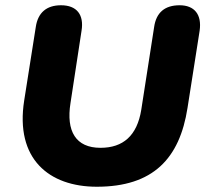

<svg xmlns="http://www.w3.org/2000/svg" viewBox="-20 -699 787 730"><path d="M348 11C562 11 663 -96 693 -289L739 -582C748 -644 719 -679 663 -679C607 -679 574 -652 566 -596L517 -281C501 -183 448 -137 362 -137C268 -137 231 -200 248 -307L290 -582C300 -643 272 -679 212 -679C157 -679 124 -651 116 -596L72 -317C37 -95 166 11 348 11Z"/></svg>

Font: SN Pro Heavy
Style: Italic
Weight: 800
Italic angle: -9°
Designer: Tobias Whetton
Foundry: Supernotes
Version: Version 1.001;Glyphs 3.2 (3249)